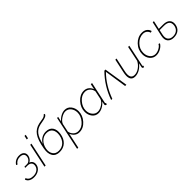

<svg xmlns="http://www.w3.org/2000/svg" viewBox="281 -2231 3910 3910"><g transform="rotate(-45 2235.5 -276.0)"><path d="M177 5Q111 5 67 -21.5Q23 -48 8 -96L39 -109Q66 -25 182 -25Q251 -25 298.5 -58Q346 -91 355 -147Q364 -197 336.5 -228Q309 -259 253 -260H182L187 -288H263Q299 -288 330.5 -318.5Q362 -349 369 -391Q377 -440 349.5 -468Q322 -496 263 -496Q167 -496 118 -418L91 -432Q153 -527 269 -527Q339 -527 375.5 -490.5Q412 -454 402 -392Q395 -354 372 -323Q349 -292 316 -277Q359 -263 378 -227.5Q397 -192 389 -144Q377 -76 318.5 -35.5Q260 5 177 5Z M631 -730H665L647 -646H613ZM586 -520H620L510 0H476Z M908 10Q799 10 752 -66Q705 -142 729 -271Q764 -479 833 -575.5Q902 -672 1025 -698Q1045 -702 1084 -708.5Q1123 -715 1143.5 -719Q1164 -723 1185.5 -735Q1207 -747 1217 -765L1242 -755Q1236 -736 1223 -723Q1210 -710 1185.5 -701Q1161 -692 1142.5 -687.5Q1124 -683 1085 -676Q1046 -669 1027 -665Q924 -643 868 -570.5Q812 -498 778 -352Q813 -416 870.5 -451.5Q928 -487 998 -487Q1103 -487 1149.5 -419Q1196 -351 1178 -239Q1160 -123 1089 -56.5Q1018 10 908 10ZM913 -21Q1006 -21 1066.5 -79.5Q1127 -138 1144 -238Q1159 -337 1119 -396.5Q1079 -456 988 -456Q904 -456 840.5 -396.5Q777 -337 759 -238Q742 -148 783 -84.5Q824 -21 913 -21Z M1359 -520H1390L1367 -412Q1409 -464 1467.5 -496Q1526 -528 1582 -528Q1666 -528 1717 -462.5Q1768 -397 1768 -307Q1768 -186 1680.5 -88Q1593 10 1477 10Q1416 10 1372 -25.5Q1328 -61 1307 -116L1237 213H1203ZM1733 -303Q1733 -383 1687.5 -439.5Q1642 -496 1570 -496Q1513 -496 1442.5 -449.5Q1372 -403 1355 -346L1317 -167Q1330 -104 1373.5 -63Q1417 -22 1478 -22Q1579 -22 1656 -111Q1733 -200 1733 -303Z M1844 -209Q1844 -331 1933 -429.5Q2022 -528 2134 -528Q2198 -528 2242 -492.5Q2286 -457 2306 -402L2331 -520H2366L2267 -57Q2265 -51 2265 -45Q2265 -32 2279 -32L2272 0H2258Q2231 -4 2231 -31Q2231 -35 2245 -106Q2203 -54 2144.5 -22Q2086 10 2029 10Q1946 10 1895 -54.5Q1844 -119 1844 -209ZM2257 -172 2295 -351Q2286 -411 2241.5 -453.5Q2197 -496 2134 -496Q2036 -496 1957.5 -406Q1879 -316 1879 -212Q1879 -134 1924.5 -78Q1970 -22 2039 -22Q2101 -22 2170.5 -68Q2240 -114 2257 -172Z M2396 0Q2501 -298 2721 -520H2753L2835 0H2799L2727 -481Q2535 -288 2430 0Z M2962 -128Q2962 -170 2974 -224L3037 -520H3071L3009 -228Q2997 -176 2997 -136Q2997 -22 3097 -22Q3164 -22 3231 -69Q3298 -116 3335 -190L3405 -520H3439L3345 -75Q3339 -51 3339 -47Q3339 -32 3354 -32L3346 0Q3334 0 3330 -1Q3306 -5 3306 -31Q3306 -38 3325 -128Q3279 -64 3214 -27Q3149 10 3083 10Q2962 10 2962 -128Z M3503 -210Q3503 -338 3594.5 -433Q3686 -528 3807 -528Q3872 -528 3915.5 -496.5Q3959 -465 3973 -410L3937 -398Q3924 -444 3889.5 -470Q3855 -496 3806 -496Q3703 -496 3620.5 -412Q3538 -328 3538 -216Q3538 -133 3583 -77.5Q3628 -22 3698 -22Q3753 -22 3809 -53Q3865 -84 3884 -125L3916 -115Q3887 -61 3823.5 -25.5Q3760 10 3695 10Q3610 10 3556.5 -53.5Q3503 -117 3503 -210Z M4232 -338Q4329 -338 4375 -291.5Q4421 -245 4410 -164Q4398 -83 4343 -38.5Q4288 6 4200 6Q4112 6 4067 -47.5Q4022 -101 4044 -203Q4066 -308 4114 -520H4148Q4142 -493 4128.5 -432Q4115 -371 4107 -338ZM4376 -166Q4385 -235 4348.5 -271.5Q4312 -308 4225 -308H4101Q4087 -245 4078 -202Q4059 -114 4096 -69Q4133 -24 4205 -24Q4277 -24 4321.5 -61.5Q4366 -99 4376 -166Z"/></g></svg>

Font: Raleway-v4020 ExtraLight
Style: Italic
Weight: 275
Italic angle: -12°
Designer: Matt McInerney, Pablo Impallari, Rodrigo Fuenzalida
Foundry: Matt McInerney, Pablo Impallari, Rodrigo Fuenzalida
Version: Version 4.020;PS 004.020;hotconv 1.0.88;makeotf.lib2.5.64775